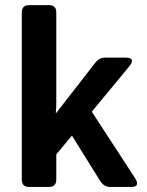

<svg xmlns="http://www.w3.org/2000/svg" viewBox="-20 -741 584 761"><path d="M95.7 0Q66.4 0 66.4 -29.3V-691.4Q66.4 -720.7 95.7 -720.7H173.8Q203.1 -720.7 203.1 -691.4V-332.5Q203.1 -313 201.2 -293.5H203.1L357.9 -492.7Q373.5 -512.7 396 -512.7H476.1Q521 -512.7 491.2 -476.6L343.8 -298.3L514.6 -36.1Q538.1 0 499.5 0H416Q391.6 0 376 -25.4L265.1 -203.6L203.1 -128.9V-29.3Q203.1 0 173.8 0Z"/></svg>

Font: Istok Web
Style: Bold
Weight: 700
Designer: Andrey V. Panov
Foundry: Andrey V. Panov
Version: Version 1.0.2g